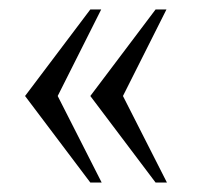

<svg xmlns="http://www.w3.org/2000/svg" viewBox="-20 -473 426 406"><path d="M194 -453H171L33 -270L171 -87H195L102 -270ZM332 -453H309L171 -270L309 -87H333L240 -270Z"/></svg>

Font: fbb
Style: Regular
Weight: 400
Designer: David J. Perry, Michael Sharpe
Version: Version 1.045